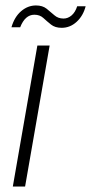

<svg xmlns="http://www.w3.org/2000/svg" viewBox="-20 -684 334 704"><path d="M27 0 117 -517H162L72 0ZM22 -584Q33 -622 57.5 -643Q82 -664 112 -664Q136 -664 151 -652Q166 -640 179.5 -628Q193 -616 213 -616Q229 -616 242.5 -627.5Q256 -639 263 -661H294Q285 -626 261 -604Q237 -582 206 -582Q182 -582 167 -594Q152 -606 139 -618Q126 -630 106 -630Q89 -630 76 -618.5Q63 -607 54 -584Z"/></svg>

Font: DM Sans 11pt ExtraLight
Style: Italic
Weight: 250
Italic angle: -10°
Version: Version 4.004;gftools[0.9.30]